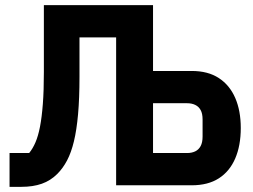

<svg xmlns="http://www.w3.org/2000/svg" viewBox="-20 -718 982 744"><path d="M17 6V-125H93Q107 -142 117.5 -166.5Q128 -191 135 -227Q142 -263 146 -315Q150 -367 150 -439V-698H573V-443H723Q786 -443 828 -415.5Q870 -388 891.5 -338.5Q913 -289 913 -222Q913 -154 891.5 -104Q870 -54 828 -27Q786 0 723 0H430V-573H288V-420Q288 -337 282.5 -275.5Q277 -214 266.5 -170.5Q256 -127 240 -96.5Q224 -66 202 -44Q176 -18 142 -6Q108 6 63 6ZM573 -125H705Q723 -125 736.5 -131.5Q750 -138 757.5 -152Q765 -166 765 -189V-255Q765 -278 757.5 -291.5Q750 -305 736.5 -311.5Q723 -318 705 -318H573Z"/></svg>

Font: IBM Plex Sans Condensed
Style: Bold
Weight: 700
Width: 3
Designer: Mike Abbink, Paul van der Laan, Pieter van Rosmalen
Foundry: Bold Monday
Version: Version 3.201